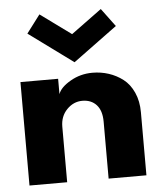

<svg xmlns="http://www.w3.org/2000/svg" viewBox="-50 -714 648 759"><g transform="rotate(-5 274.0 -335.0)"><path d="M80.5 -599 134.5 -670.5 256.5 -581.5 378 -670.5 431.5 -598.5 256.5 -470ZM323 -422.5Q356.5 -422.5 387.2 -412.5Q418 -402.5 443.8 -382.8Q469.5 -363 485 -328.8Q500.5 -294.5 500.5 -250.5V0H350.5V-226Q350.5 -269.5 329.8 -292.5Q309 -315.5 273.5 -315.5Q238.5 -315.5 212.2 -288.5Q186 -261.5 186 -220.5V0H36.5V-410.5H186V-349.5Q195 -376 235 -399.2Q275 -422.5 323 -422.5Z"/></g></svg>

Font: League Spartan
Style: Bold
Weight: 700
Foundry: The League of Moveable Type
Version: Version 2.002